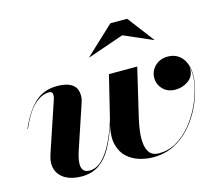

<svg xmlns="http://www.w3.org/2000/svg" viewBox="-102 -842 1126 983"><g transform="rotate(-15 461.0 -350.0)"><path d="M602 -634.5 411 -568.5 409.5 -569.5 559.5 -709.5H648.5L755 -569.5L754 -568.5ZM234.5 -122.5Q196 -8.5 262.5 -8.5Q298 -8.5 329 -38.2Q360 -68 385.2 -119.2Q410.5 -170.5 430 -235L485 -460H635L575 -205.5Q567.5 -174 562.8 -138.8Q558 -103.5 561.2 -72.2Q564.5 -41 580 -21.5Q595.5 -2 628.5 -2Q678 -2 719.8 -25.8Q761.5 -49.5 794.8 -88.2Q828 -127 851.2 -172.8Q874.5 -218.5 886.8 -263.5Q899 -308.5 899 -344Q899 -369.5 893 -391Q894 -385 894 -379Q894 -339 863.2 -317Q832.5 -295 794.5 -295Q753.5 -295 728.8 -320.5Q704 -346 704 -380.5Q704 -417 730.5 -443Q757 -469 798 -469Q845.5 -469 873.2 -435Q901 -401 901 -344Q901 -310.5 889.2 -264.8Q877.5 -219 853.5 -171Q829.5 -123 793 -82Q756.5 -41 707 -15.5Q657.5 10 595 10Q559 10 523 -0.8Q487 -11.5 459.2 -36.2Q431.5 -61 420.2 -102.5Q409 -144 422.5 -206Q402 -142 375.2 -93.2Q348.5 -44.5 309.8 -17.2Q271 10 215 10Q167 10 133 -8.2Q99 -26.5 86.5 -60.5Q74 -94.5 89.5 -141L180.5 -412.5Q182 -417 182.5 -422Q183 -427 183 -431Q183 -449.5 164.5 -449.5Q123.5 -449.5 84.8 -412.8Q46 -376 11.5 -296L9.5 -297Q42.5 -375 90 -422.5Q137.5 -470 212.5 -470Q263 -470 290.8 -451Q318.5 -432 318.5 -390.5Q318.5 -379.5 316.8 -371.2Q315 -363 312.5 -356Z"/></g></svg>

Font: Bodoni* 96
Style: Bold Italic
Weight: 700
Italic angle: -13°
Version: Version 2.2